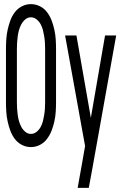

<svg xmlns="http://www.w3.org/2000/svg" viewBox="-20 -702 590 932"><path d="M130 12Q107 12 86.5 1.5Q66 -9 52 -27.5Q38 -46 30 -68Q22 -90 17 -113Q12 -136 10.5 -159Q9 -182 9 -205V-465Q9 -488 10.5 -511Q12 -534 17 -557Q22 -580 30 -602Q38 -624 52 -642.5Q66 -661 86.5 -671.5Q107 -682 130 -682Q153 -682 174 -671.5Q195 -661 209 -642Q223 -623 231 -601.5Q239 -580 244 -557Q249 -534 250.5 -511Q252 -488 252 -465V-205Q252 -182 250.5 -159Q249 -136 244 -113Q239 -90 230.5 -68Q222 -46 208 -27.5Q194 -9 173.5 1.5Q153 12 130 12ZM130 -52Q145 -52 157.5 -62Q170 -72 177.5 -86Q185 -100 188.5 -114.5Q192 -129 194.5 -144Q197 -159 198 -174.5Q199 -190 199 -205V-465Q199 -480 198 -495.5Q197 -511 194.5 -526Q192 -541 188.5 -555.5Q185 -570 177.5 -584Q170 -598 157.5 -608Q145 -618 130 -618Q115 -618 103 -608Q91 -598 83.5 -584Q76 -570 72 -555.5Q68 -541 66 -526Q64 -511 63 -495.5Q62 -480 62 -465V-205Q62 -190 63 -174.5Q64 -159 66 -144Q68 -129 72 -114.5Q76 -100 83.5 -86Q91 -72 103 -62Q115 -52 130 -52ZM357 210Q362 183 366.5 156.5Q371 130 376 104L393 7L296 -530H351L421 -130L490 -530H544L428 118L411 210Z"/></svg>

Font: Lode
Style: Regular
Weight: 400
Monospace: yes
Designer: Belleve Invis
Foundry: Belleve Invis
Version: Version 29.2.0; ttfautohint (v1.8.3)